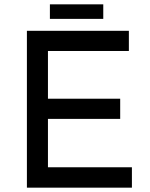

<svg xmlns="http://www.w3.org/2000/svg" viewBox="-20 -865 693 885"><path d="M574 -723V-630H201V-410H534V-317H201V-94H588V0H104V-723ZM456 -845V-778H210V-845Z"/></svg>

Font: Josefin Sans
Style: Regular
Weight: 400
Designer: Santiago Orozco
Foundry: Typemade
Version: Version 2.000